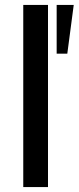

<svg xmlns="http://www.w3.org/2000/svg" viewBox="-20 -756 318 776"><path d="M74 0V-736H174V0ZM252 -539H209V-736H278Z"/></svg>

Font: Muli SemiBold
Style: Regular
Weight: 600
Designer: Vernon Adams
Foundry: Vernon Adams
Version: Version 2.000